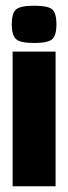

<svg xmlns="http://www.w3.org/2000/svg" viewBox="-20 -650 238 670"><path d="M99 -500Q50 -500 35.5 -514Q21 -528 21 -565Q21 -603 35.5 -616.5Q50 -630 99 -630Q149 -630 163 -616.5Q177 -603 177 -565Q177 -528 163 -514Q149 -500 99 -500ZM24 0V-470H174V0Z"/></svg>

Font: Smooch Sans Black
Style: Regular
Weight: 900
Designer: Robert E. Leuschke
Foundry: Robert E. Leuschke
Version: Version 1.010; ttfautohint (v1.8.3)